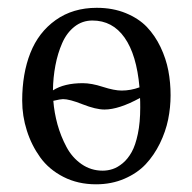

<svg xmlns="http://www.w3.org/2000/svg" viewBox="-20 -462 495 494"><path d="M37.1 -203.1C37.1 -176.8 41.1 -151 49.1 -126C57 -100.9 68.5 -78 83.5 -57.1C98.5 -36.3 118.4 -19.5 143.3 -6.8C168.2 5.9 196.1 12.2 227.1 12.2C253.7 12.2 278.2 7.4 300.3 -2.2C322.4 -11.8 340.7 -24.3 355 -39.6C369.3 -54.9 381.4 -72.7 391.4 -93C401.3 -113.4 408.4 -133.9 412.6 -154.5C416.8 -175.2 418.9 -196 418.9 -216.8C418.9 -238.6 417 -259.8 413.1 -280.3C409.2 -300.8 402.5 -321 393.1 -340.8C383.6 -360.7 371.9 -377.9 357.9 -392.6C343.9 -407.2 325.8 -419.1 303.7 -428.2C281.6 -437.3 256.7 -441.9 229 -441.9C188 -441.9 152.8 -431.4 123.3 -410.4C93.8 -389.4 72.1 -361.2 58.1 -325.7C44.1 -290.2 37.1 -249.3 37.1 -203.1ZM338.9 -237.3C323.9 -231.8 308.6 -229 293 -229C280.3 -229 264.2 -232.2 244.6 -238.5C225.1 -244.9 207.8 -248 192.9 -248C161.3 -248 135.7 -241.9 116.2 -229.5C116.5 -252 118.7 -273.4 122.6 -293.9C126.5 -314.5 132.3 -333.6 140.1 -351.3C147.9 -369.1 158.5 -383.1 171.9 -393.6C185.2 -404 200.5 -409.2 217.8 -409.2C252.3 -409.2 279.9 -394.5 300.5 -365.2C321.2 -335.9 334 -293.3 338.9 -237.3ZM117.2 -202.6C129.9 -205.6 138.2 -207 142.1 -207C153.2 -207 170 -202.6 192.6 -193.6C215.3 -184.7 234 -180.2 249 -180.2C273.4 -180.2 303.9 -190.1 340.3 -210C340.7 -204.4 340.8 -196.1 340.8 -185.1C340.8 -159.7 338.8 -137.2 334.7 -117.7C330.6 -98.1 325.4 -82.5 318.8 -70.8C312.3 -59.1 304.7 -49.6 295.9 -42.2C287.1 -34.9 278.5 -29.9 270 -27.1C261.6 -24.3 252.9 -22.9 244.1 -22.9C224 -22.9 205.8 -28.6 189.7 -39.8C173.6 -51 160.6 -65.8 150.9 -84.2C141.1 -102.6 133.5 -121.8 127.9 -141.8C122.4 -161.9 118.8 -182.1 117.2 -202.6Z"/></svg>

Font: Linux Biolinum G
Style: Bold
Weight: 700
Designer: Philipp H. Poll
Foundry: Philipp H. Poll
Version: Version 1.1.0